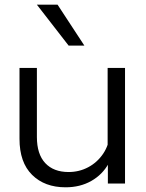

<svg xmlns="http://www.w3.org/2000/svg" viewBox="-20 -781 622 817"><path d="M512 0H439V-96L438 -124V-492H512ZM448 -213 463 -192Q468 -132 442 -85Q416 -38 368.5 -11Q321 16 259 16Q170 16 116.5 -37Q63 -90 63 -190V-492H137V-198Q137 -125 172.5 -87Q208 -49 272 -49Q317 -49 355.5 -69.5Q394 -90 419 -127Q444 -164 448 -213ZM272 -587 137 -761H225L339 -587Z"/></svg>

Font: Wix Madefor Display
Style: Regular
Weight: 400
Designer: Dalton Maag Ltd
Foundry: Dalton Maag Ltd
Version: Version 3.100